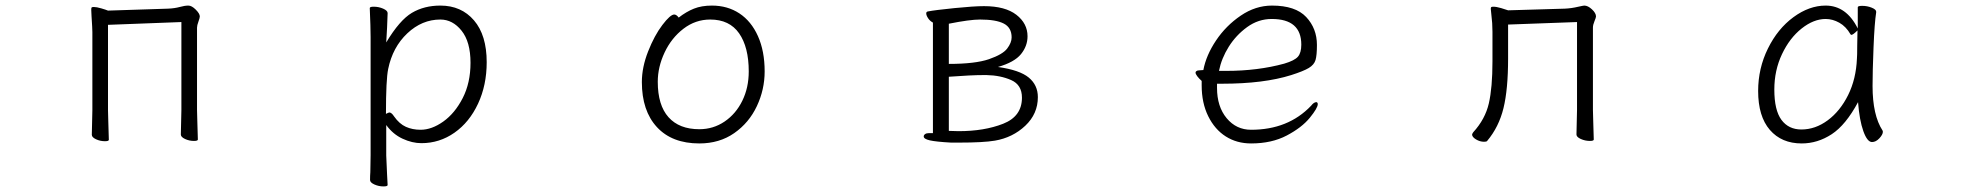

<svg xmlns="http://www.w3.org/2000/svg" viewBox="-20 -501 7040 688"><path d="M367 -412V-106L368 -68L370 0Q370 5 356 5Q339 5 324 -2Q309 -9 309 -18L311 -106V-386Q311 -398 308 -443L307 -465Q307 -472 308 -474Q310 -476 316 -476Q326 -476 343 -471Q360 -466 367 -463L582 -470Q606 -471 624 -476Q642 -481 655 -481Q667 -481 681.5 -466.5Q696 -452 696 -442Q696 -437 691 -423.5Q686 -410 686 -402V-107L687 -69L689 -1Q689 4 675 4Q658 4 643 -3Q628 -10 628 -19L630 -107V-422Z M1305 -472Q1305 -477 1319 -477Q1337 -477 1353 -470Q1369 -463 1369 -454L1367 -402L1364 -349Q1412 -429 1456 -455Q1500 -481 1558 -481Q1633 -481 1678.5 -428Q1724 -375 1724 -278Q1724 -196 1693 -129.5Q1662 -63 1608.5 -25.5Q1555 12 1490 12Q1457 12 1422.5 -4Q1388 -20 1364 -53V56Q1364 61 1367 124Q1369 154 1369 162Q1369 167 1354 167Q1337 167 1321.5 160Q1306 153 1306 144Q1306 128 1307 116L1308 55V-368Q1308 -403 1305 -472ZM1375 -98Q1383 -98 1392 -84Q1411 -57 1434.5 -46.5Q1458 -36 1487 -36Q1527 -36 1568.5 -65.5Q1610 -95 1638 -149.5Q1666 -204 1666 -276Q1666 -351 1634 -391Q1602 -431 1558 -431Q1492 -431 1439.5 -381.5Q1387 -332 1371 -254Q1363 -216 1363 -93Q1373 -98 1375 -98Z M2531 -481Q2587 -481 2629.5 -453Q2672 -425 2696 -371.5Q2720 -318 2720 -245Q2720 -180 2692 -120.5Q2664 -61 2611 -24Q2558 13 2486 13Q2388 13 2334 -45.5Q2280 -104 2280 -207Q2280 -260 2302.5 -317Q2325 -374 2353.5 -411.5Q2382 -449 2396 -449Q2404 -449 2412 -438Q2439 -459 2466.5 -470Q2494 -481 2531 -481ZM2486 -38Q2536 -38 2576.5 -65.5Q2617 -93 2640 -140Q2663 -187 2663 -245Q2663 -332 2628.5 -381.5Q2594 -431 2525 -431Q2472 -431 2429 -398Q2386 -365 2361.5 -313Q2337 -261 2337 -208Q2337 -124 2375.5 -81Q2414 -38 2486 -38Z M3290 -12Q3290 -17 3295 -20.5Q3300 -24 3309 -24H3323V-420Q3312 -426 3305.5 -436Q3299 -446 3299 -453Q3299 -459 3305 -460Q3331 -465 3400.5 -472Q3470 -479 3506 -479Q3582 -479 3622 -448Q3662 -417 3662 -371Q3662 -336 3638.5 -307Q3615 -278 3556 -261Q3634 -250 3666.5 -223Q3699 -196 3699 -153Q3699 -93 3654 -50.5Q3609 -8 3545 3Q3504 10 3416 10H3388Q3334 7 3312 2Q3290 -3 3290 -12ZM3415 -31Q3507 -31 3574.5 -57.5Q3642 -84 3642 -151Q3642 -197 3603.5 -214Q3565 -231 3515 -232H3505Q3461 -232 3380 -226V-32ZM3605 -367Q3605 -402 3577 -416.5Q3549 -431 3492 -431Q3455 -431 3380 -416V-272Q3475 -272 3524 -289Q3573 -306 3589 -327Q3605 -348 3605 -367Z M4463 -36Q4596 -36 4678 -122Q4688 -135 4697 -135Q4699 -135 4700.5 -133Q4702 -131 4702 -128Q4702 -114 4673.5 -79Q4645 -44 4591 -15.5Q4537 13 4463 13Q4412 13 4372.5 -12Q4333 -37 4309.5 -84.5Q4286 -132 4286 -195V-211Q4276 -220 4270 -228Q4264 -236 4264 -241Q4264 -244 4267.5 -246.5Q4271 -249 4278 -249L4292 -250Q4302 -303 4337.5 -356Q4373 -409 4426 -445Q4479 -481 4538 -481Q4622 -481 4660.5 -440Q4699 -399 4699 -340Q4699 -303 4694 -286Q4689 -269 4670 -257.5Q4651 -246 4607 -232Q4509 -201 4359 -201H4341V-186Q4341 -119 4375.5 -77.5Q4410 -36 4463 -36ZM4374 -247Q4487 -247 4582 -273Q4619 -284 4631 -298Q4643 -312 4643 -341Q4643 -387 4616.5 -410Q4590 -433 4537 -433Q4489 -433 4449 -404Q4409 -375 4383 -333.5Q4357 -292 4348 -247Z M5384 -413V-291Q5384 -181 5367.5 -113.5Q5351 -46 5309 4Q5307 7 5298 7Q5283 7 5269 -1.5Q5255 -10 5255 -19Q5255 -21 5259 -27Q5302 -74 5315 -130.5Q5328 -187 5328 -281V-387Q5328 -418 5324 -449L5322 -469Q5322 -473 5323 -475Q5325 -477 5331 -477Q5342 -477 5359 -472Q5376 -467 5384 -464L5587 -470Q5611 -471 5636 -477Q5654 -481 5657 -481Q5670 -481 5684.5 -467.5Q5699 -454 5699 -442Q5699 -438 5693.5 -425Q5688 -412 5688 -402V-107L5689 -69L5691 -1Q5691 4 5677 4Q5660 4 5644.5 -3Q5629 -10 5629 -19L5631 -107V-422Z M6690 -193Q6690 -88 6726 -33Q6727 -30 6727 -29Q6727 -19 6714.5 -5.5Q6702 8 6688 8Q6671 8 6657 -31Q6643 -70 6638 -135Q6594 -53 6543.5 -20Q6493 13 6436 13Q6364 13 6322 -35.5Q6280 -84 6280 -175Q6280 -256 6315 -327Q6350 -398 6406.5 -439.5Q6463 -481 6522 -481Q6596 -481 6637 -399V-475Q6637 -480 6653 -480Q6671 -480 6687 -473.5Q6703 -467 6703 -459V-457Q6697 -419 6693.5 -331.5Q6690 -244 6690 -193ZM6435 -37Q6485 -37 6529.5 -70Q6574 -103 6602.5 -160.5Q6631 -218 6634 -291Q6635 -301 6635 -335L6636 -392Q6620 -376 6614 -376Q6613 -376 6611 -378Q6595 -406 6571 -419.5Q6547 -433 6522 -433Q6479 -433 6436 -399Q6393 -365 6365.5 -307Q6338 -249 6338 -180Q6338 -106 6363.5 -71.5Q6389 -37 6435 -37Z"/></svg>

Font: JyunsaiKaai Light
Style: Regular
Weight: 300
Designer: Fontworks Inc.
Version: Version 0.030;April 7, 2024;FontCreator 14.0.0.2901 64-bit